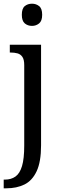

<svg xmlns="http://www.w3.org/2000/svg" viewBox="-29 -778 333 1038"><path d="M-9 240V193H-2Q31 193 54.5 176.5Q78 160 90 120Q102 80 102 9V-426Q102 -456 92 -470.5Q82 -485 65.5 -489.5Q49 -494 28 -494H24V-536H193V8Q193 97 169 148Q145 199 103 219.5Q61 240 6 240ZM144 -638Q121 -638 105 -651.5Q89 -665 89 -698Q89 -732 105 -745Q121 -758 144 -758Q166 -758 182.5 -745Q199 -732 199 -698Q199 -665 182.5 -651.5Q166 -638 144 -638Z"/></svg>

Font: Noto Serif SemiCondensed
Style: Regular
Weight: 400
Width: 4
Designer: Monotype Design Team
Foundry: Monotype Imaging Inc.
Version: Version 2.013